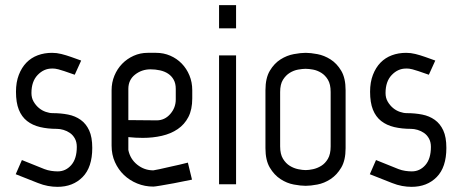

<svg xmlns="http://www.w3.org/2000/svg" viewBox="-20 -715 1775 745"><path d="M338 -141Q338 -66 300.5 -28Q263 10 203 10Q185 10 166 6.5Q147 3 127 -5L41 -39L65 -94L152 -59Q165 -54 178.5 -52Q192 -50 204 -50Q235 -50 256.5 -74.5Q278 -99 278 -145Q278 -164 270.5 -177.5Q263 -191 251.5 -199Q240 -207 226.5 -211Q213 -215 201 -215Q165 -215 135.5 -222Q106 -229 85 -245.5Q64 -262 53 -289.5Q42 -317 42 -359Q42 -396 53 -424.5Q64 -453 82.5 -472Q101 -491 126.5 -500.5Q152 -510 182 -510Q200 -510 218 -505.5Q236 -501 256 -494L295 -480L270 -425Q244 -434 229.5 -439Q215 -444 206.5 -446Q198 -448 194 -448.5Q190 -449 186 -449H181Q150 -449 126 -424Q102 -399 102 -354Q102 -335 110.5 -320.5Q119 -306 131 -296Q143 -286 157.5 -281Q172 -276 184 -276Q216 -276 244 -270.5Q272 -265 293 -250Q314 -235 326 -209Q338 -183 338 -141Z M588 -248Q619 -248 640.5 -272.5Q662 -297 662 -329V-370Q662 -391 654 -405.5Q646 -420 632.5 -429Q619 -438 601 -442Q583 -446 564 -446Q530 -446 504 -425.5Q478 -405 478 -370V-249ZM413 -365Q413 -395 424 -421.5Q435 -448 454 -467.5Q473 -487 498.5 -498.5Q524 -510 553 -510H586Q615 -510 640.5 -499Q666 -488 685 -468.5Q704 -449 715 -422.5Q726 -396 726 -365V-333Q726 -290 711 -261Q696 -232 669.5 -214Q643 -196 608 -188Q573 -180 534 -180Q506 -180 478 -183V-133Q485 -98 512.5 -76Q540 -54 575 -54Q577 -54 598.5 -58.5Q620 -63 645 -69Q674 -75 709 -84L725 -18Q687 -10 655 -4Q628 1 604 5Q580 9 575 9Q542 9 512.5 -3Q483 -15 461 -36Q439 -57 426 -86Q413 -115 413 -150Z M830 -695H896V-605H830ZM830 -500H896V0H830Z M1263 -358Q1263 -388 1252.5 -405.5Q1242 -423 1226.5 -432.5Q1211 -442 1194.5 -445Q1178 -448 1166 -448Q1154 -448 1137 -445Q1120 -442 1104.5 -432.5Q1089 -423 1078 -405.5Q1067 -388 1067 -358V-147Q1067 -117 1078 -99Q1089 -81 1104.5 -71.5Q1120 -62 1137 -58.5Q1154 -55 1166 -55Q1178 -55 1194.5 -58.5Q1211 -62 1226.5 -71.5Q1242 -81 1252.5 -99Q1263 -117 1263 -147ZM1321 -140Q1321 -93 1304 -64.5Q1287 -36 1262.5 -20Q1238 -4 1211.5 1Q1185 6 1166 6Q1147 6 1120 1Q1093 -4 1068.5 -20Q1044 -36 1027 -64.5Q1010 -93 1010 -140V-365Q1010 -412 1027 -440.5Q1044 -469 1068.5 -484.5Q1093 -500 1120 -505Q1147 -510 1166 -510Q1185 -510 1211.5 -505Q1238 -500 1262.5 -484.5Q1287 -469 1304 -440.5Q1321 -412 1321 -365Z M1712 -141Q1712 -66 1674.5 -28Q1637 10 1577 10Q1559 10 1540 6.5Q1521 3 1501 -5L1415 -39L1439 -94L1526 -59Q1539 -54 1552.5 -52Q1566 -50 1578 -50Q1609 -50 1630.5 -74.5Q1652 -99 1652 -145Q1652 -164 1644.5 -177.5Q1637 -191 1625.5 -199Q1614 -207 1600.5 -211Q1587 -215 1575 -215Q1539 -215 1509.5 -222Q1480 -229 1459 -245.5Q1438 -262 1427 -289.5Q1416 -317 1416 -359Q1416 -396 1427 -424.5Q1438 -453 1456.5 -472Q1475 -491 1500.5 -500.5Q1526 -510 1556 -510Q1574 -510 1592 -505.5Q1610 -501 1630 -494L1669 -480L1644 -425Q1618 -434 1603.5 -439Q1589 -444 1580.5 -446Q1572 -448 1568 -448.5Q1564 -449 1560 -449H1555Q1524 -449 1500 -424Q1476 -399 1476 -354Q1476 -335 1484.5 -320.5Q1493 -306 1505 -296Q1517 -286 1531.5 -281Q1546 -276 1558 -276Q1590 -276 1618 -270.5Q1646 -265 1667 -250Q1688 -235 1700 -209Q1712 -183 1712 -141Z"/></svg>

Font: Marvel
Style: Bold
Weight: 700
Designer: Carolina Trebol
Foundry: Carolina Trebol
Version: Version 1.001